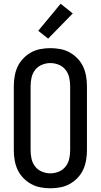

<svg xmlns="http://www.w3.org/2000/svg" viewBox="-20 -1001 540 1029"><path d="M250 8Q223 8 196.5 3Q170 -2 146.5 -15Q123 -28 104 -48Q85 -68 74 -92Q63 -116 58.5 -143Q54 -170 54 -196V-539Q54 -565 58.5 -592Q63 -619 74 -643Q85 -667 104 -687Q123 -707 146.5 -720Q170 -733 196.5 -738Q223 -743 250 -743Q277 -743 303.5 -738Q330 -733 353.5 -720Q377 -707 396 -687Q415 -667 426 -643Q437 -619 441.5 -592Q446 -565 446 -539V-196Q446 -170 441.5 -143Q437 -116 426 -92Q415 -68 396 -48Q377 -28 353.5 -15Q330 -2 303.5 3Q277 8 250 8ZM250 -72Q273 -72 295 -81Q317 -90 331.5 -108.5Q346 -127 351 -150Q356 -173 356 -196V-539Q356 -562 351 -585Q346 -608 331.5 -626.5Q317 -645 295 -654Q273 -663 250 -663Q227 -663 205 -654Q183 -645 168.5 -626.5Q154 -608 149 -585Q144 -562 144 -539V-196Q144 -173 149 -150Q154 -127 168.5 -108.5Q183 -90 205 -81Q227 -72 250 -72ZM238 -794 185 -836 305 -981 370 -929Z"/></svg>

Font: Iosevka Custom Medium
Style: Regular
Weight: 500
Monospace: yes
Designer: Belleve Invis
Foundry: Belleve Invis
Version: Version 32.5.0; ttfautohint (v1.8.4)